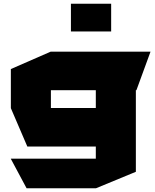

<svg xmlns="http://www.w3.org/2000/svg" viewBox="-20 -801 826 1026"><path d="M252 -319V-525H784V-524L709 -319ZM122 205 38 48V47H492V205ZM126 -18 38 -223V-224H492V-18ZM38 -224V-432L251 -525H252V-224ZM492 205V-319H706V117L493 205ZM359 -633V-781H574V-633Z"/></svg>

Font: Foldit ExtraBold
Style: Regular
Weight: 800
Version: Version 1.003